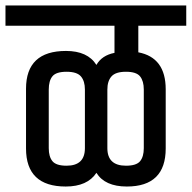

<svg xmlns="http://www.w3.org/2000/svg" viewBox="-49 -676 700 701"><path d="M343 -349V-135Q343 -71 411 -71Q449 -71 462.5 -87.5Q476 -104 476 -135V-349Q476 -380 462.5 -397Q449 -414 411 -414Q373 -414 358 -397Q343 -380 343 -349ZM129 -349V-135Q129 -104 142.5 -87.5Q156 -71 194 -71Q261 -71 261 -135V-349Q261 -380 246.5 -397Q232 -414 194 -414Q156 -414 142.5 -397.5Q129 -381 129 -349ZM556 -350V-134Q556 5 414 5Q334 5 303 -45Q270 5 191 5Q46 5 46 -134V-352Q46 -490 192 -490Q271 -490 303 -439Q323 -474 369 -483V-582H-29V-656H631V-582H456V-485Q556 -466 556 -350Z"/></svg>

Font: Khand Medium
Style: Regular
Weight: 500
Designer: Devanagari: Sanchit Sawaria, Jyotish Sonowal; Latin: Satya Rajpurohit
Foundry: Indian Type Foundry
Version: Version 1.100;PS 1.0;hotconv 1.0.78;makeotf.lib2.5.61930; tt